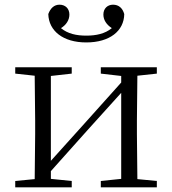

<svg xmlns="http://www.w3.org/2000/svg" viewBox="-20 -799 735 819"><path d="M348 -618C448 -618 509 -667 510 -739C503 -764 487 -779 462 -779C439 -779 421 -763 421 -737C421 -714 434 -694 457 -679C428 -655 390 -647 348 -647C306 -647 269 -655 240 -679C263 -693 276 -714 276 -737C276 -763 258 -779 234 -779C211 -779 195 -764 186 -739C188 -667 249 -618 348 -618ZM410 -485 497 -475V-447L333 -264L197 -113V-475L286 -485V-512H45V-485L128 -476L130 -285V-227L128 -35L45 -27V0H286V-27L197 -36V-69L357 -248L497 -403V-36L410 -27V0H649V-27L566 -35L564 -227V-285L566 -476L649 -485V-512H410Z"/></svg>

Font: Noto Serif KR Light
Style: Regular
Weight: 300
Designer: Ryoko NISHIZUKA 西塚涼子 (kana & ideographs); Frank Grießhammer (Latin, Greek & Cyrillic); Wenlong ZHANG 张文龙 (bopomofo); San
Foundry: Adobe
Version: Version 2.001;hotconv 1.1.0;makeotfexe 2.6.0